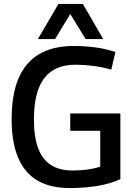

<svg xmlns="http://www.w3.org/2000/svg" viewBox="-20 -943 681 973"><path d="M39 -339Q39 -464 74 -546Q109 -628 179 -669Q249 -710 354 -710Q384 -710 411.5 -708Q439 -706 465.5 -702.5Q492 -699 517 -693Q542 -687 565 -680L544 -590Q499 -603 452.5 -609Q406 -615 363 -615Q292 -615 245.5 -585Q199 -555 175.5 -494Q152 -433 152 -337Q152 -247 174 -190Q196 -133 239.5 -106Q283 -79 346 -79Q389 -79 424.5 -84Q460 -89 488 -98V-280H336V-368H590V-35Q540 -12 474.5 -1Q409 10 334 10Q235 10 170 -28Q105 -66 72 -143.5Q39 -221 39 -339ZM172 -745 276 -923H400L503 -745H414L336 -872L259 -745Z"/></svg>

Font: Georama ExtraCondensed Thin Medium
Style: Regular
Weight: 500
Version: Version 1.001